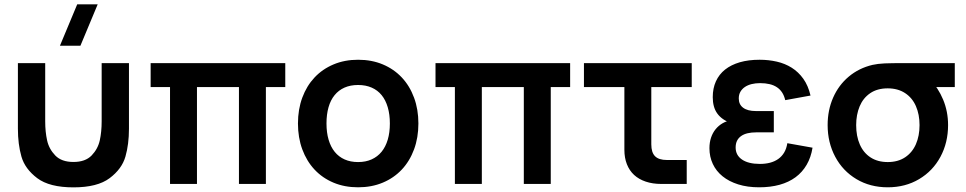

<svg xmlns="http://www.w3.org/2000/svg" viewBox="-20 -822 4315 858"><path d="M339.3 -617.5H247.8L325 -802.5H416.5ZM60 -246.8V-540H182V-279.8Q182 -233 190.5 -194.7Q198.9 -156.3 227 -127.2Q255 -98.2 308.2 -98.2Q361.3 -98.2 389.4 -127.2Q417.4 -156.3 425.9 -194.7Q434.3 -233 434.3 -279.8V-540H556.3V-246.8Q556.3 -177.3 540.5 -122.2Q524.7 -67.1 470 -25.9Q415.3 15.3 308.2 15.3Q201 15.3 146.3 -25.9Q91.7 -67.1 75.8 -122.2Q60 -177.3 60 -246.8Z M739.8 0V-433H653.2V-540H1254.8V-433H1168.2V0H1047.8V-433H860.2V0Z M1580.2 15Q1640.9 15 1690.5 -5.8Q1740 -26.5 1775.5 -64.2Q1810.9 -101.9 1830.3 -154.5Q1849.7 -207 1849.7 -270.2Q1849.7 -333.1 1830.3 -385.5Q1811 -438 1775.6 -475.7Q1740.2 -513.4 1690.6 -534.2Q1641.1 -555 1580.2 -555Q1519.9 -555 1470.4 -534.1Q1420.8 -513.2 1385.6 -475.7Q1350.3 -438.2 1330.9 -385.8Q1311.5 -333.3 1311.5 -270.2Q1311.5 -207.2 1330.8 -154.7Q1350.2 -102.2 1385.4 -64.4Q1420.7 -26.6 1470.2 -5.8Q1519.8 15 1580.2 15ZM1580.2 -97.8Q1546.4 -97.8 1520.1 -109.5Q1493.8 -121.2 1475.8 -143.4Q1457.8 -165.6 1448.4 -197.7Q1439 -229.8 1439 -270.2Q1439 -310.8 1448.1 -342.7Q1457.2 -374.7 1475.2 -396.7Q1493.1 -418.8 1519.4 -430.5Q1545.8 -442.2 1580.2 -442.2Q1614.4 -442.2 1641 -430.5Q1667.5 -418.9 1685.5 -396.8Q1703.4 -374.7 1712.8 -342.6Q1722.2 -310.6 1722.2 -270.2Q1722.2 -229.8 1712.8 -198Q1703.4 -166.2 1685.3 -143.9Q1667.2 -121.7 1640.8 -109.8Q1614.5 -97.8 1580.2 -97.8Z M2012.8 0V-433H1926.2V-540H2527.8V-433H2441.2V0H2320.8V-433H2133.2V0Z M2589.5 -433H3071.2V-540H2589.5ZM3048.8 -107H2960.3Q2942.2 -107 2929 -111.2Q2915.8 -115.3 2907.2 -123.9Q2898.8 -132.4 2894.6 -145.7Q2890.5 -158.9 2890.5 -177.2V-540H2770.2V-162.7V-152.6Q2770.2 -116.8 2781.4 -88.2Q2792.6 -59.7 2813.7 -40.2Q2834.8 -20.8 2865.7 -10.4Q2896.5 0 2935.2 0H2945.3H3048.8Z M3372.5 15Q3422.9 15 3463.9 3.7Q3504.9 -7.7 3535.3 -30.1Q3565.6 -52.6 3584.8 -85.7Q3604.1 -118.8 3611 -162L3498.4 -182.1Q3494.6 -157.7 3484.1 -140.1Q3473.5 -122.6 3457.5 -111.4Q3441.5 -100.2 3420.8 -94.8Q3400.2 -89.5 3375.8 -89.5Q3324.4 -89.5 3295.9 -109Q3267.4 -128.4 3267.4 -162.7Q3267.4 -180.7 3273.9 -193.5Q3280.5 -206.3 3292.6 -214.5Q3304.6 -222.8 3321.2 -226.6Q3337.9 -230.5 3358.4 -230.5H3438V-325.7H3358.4Q3338.9 -325.7 3324.5 -329.6Q3310.1 -333.5 3300.5 -340.9Q3290.9 -348.2 3286.1 -358.5Q3281.4 -368.8 3281.4 -382Q3281.4 -399.2 3288.6 -411.8Q3295.9 -424.5 3308.6 -433.2Q3321.3 -441.8 3338.7 -446.2Q3356.2 -450.5 3376.7 -450.5Q3400.3 -450.5 3419.1 -446Q3438 -441.5 3452.1 -432Q3466.1 -422.6 3475.3 -408.3Q3484.4 -394.1 3489 -374.5L3602 -395Q3591.7 -439.3 3569.9 -469.9Q3548.1 -500.4 3518.1 -519.3Q3488.1 -538.2 3451.3 -546.6Q3414.6 -555 3374.7 -555Q3325 -555 3286.1 -543.8Q3247.2 -532.5 3220.2 -511.1Q3193.3 -489.7 3179.2 -458.5Q3165.1 -427.3 3165.1 -387.9Q3165.1 -365.9 3170 -347.6Q3174.9 -329.3 3185.3 -314.9Q3195.6 -300.5 3211.8 -289.3Q3227.9 -278.2 3250.9 -270.4L3249.9 -284.8Q3227.5 -281.8 3209.4 -271.4Q3191.2 -260.9 3177.9 -244.6Q3164.6 -228.3 3157.4 -206.7Q3150.3 -185.1 3150.3 -159.7Q3150.3 -121.5 3165.4 -89.4Q3180.4 -57.3 3209 -34.2Q3237.6 -11 3278.9 2Q3320.1 15 3372.5 15Z M3947.2 15Q3868.5 15 3807.3 -21.5Q3746.1 -58 3712.3 -121.6Q3678.5 -185.2 3678.5 -263Q3678.5 -330 3703.1 -385.8Q3727.7 -441.7 3772.9 -479.6Q3818.2 -517.6 3878.8 -532Q3902.3 -537.3 3933.3 -538.7Q3964.3 -540 4020.5 -540H4246.7V-433H4108.7L4136.5 -465.3Q4172.5 -429.9 4194.6 -376.8Q4216.7 -323.7 4216.7 -263Q4216.7 -184.8 4182.7 -121.4Q4148.7 -58 4087.2 -21.5Q4025.8 15 3947.2 15ZM3947.2 -97.8Q3992.9 -97.8 4024.9 -119.2Q4056.8 -140.5 4073 -177.7Q4089.2 -214.9 4089.2 -263Q4089.2 -310.5 4073 -347.6Q4056.8 -384.8 4024.7 -405.9Q3992.5 -427.1 3947.2 -427.2Q3900.5 -427.2 3868.8 -405.6Q3837 -383.9 3821.5 -346.7Q3806 -309.4 3806 -263Q3806 -213.6 3822.3 -176.4Q3838.6 -139.2 3870.3 -118.5Q3902.1 -97.8 3947.2 -97.8Z"/></svg>

Font: Vela Sans GX ExtLt
Style: Regular
Weight: 200
Designer: Principal design: Mikhail Sharanda - project Manrope.
Design modification: Ravid Balaliev
Foundry: Mikhail Sharanda
Version: Version 1.001